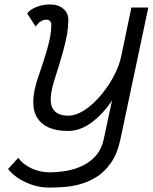

<svg xmlns="http://www.w3.org/2000/svg" viewBox="-20 -834 690 868"><path d="M448.5 -202.5 486.5 -380Q445 -318 393.8 -280Q342.5 -242 287 -242Q185 -242 147.8 -302.5Q110.5 -363 153 -486.5Q177 -556.5 189.8 -599.2Q202.5 -642 207.2 -670Q212 -698 212 -723.5Q212 -733.5 205.8 -739.2Q199.5 -745 187.5 -745Q176.5 -745 163.5 -736.8Q150.5 -728.5 141.5 -713.5L103 -773Q115.5 -791 145 -802.5Q174.5 -814 205.5 -814Q242.5 -814 265.8 -794.8Q289 -775.5 289 -744.5Q289 -716.5 283.8 -683.2Q278.5 -650 265 -601Q251.5 -552 227 -475.5Q198.5 -386 215.8 -348.5Q233 -311 288 -311Q316.5 -311 346.8 -327.2Q377 -343.5 406 -371.5Q435 -399.5 460 -434.2Q485 -469 503 -507.2Q521 -545.5 528.5 -582L574 -800H650.5L524 -202.5ZM202.5 14Q149 14 97.8 -9.2Q46.5 -32.5 16.5 -70L62.5 -120.5Q83.5 -91 122.2 -73Q161 -55 203.5 -55Q242.5 -55 281.8 -62Q321 -69 355.2 -85.8Q389.5 -102.5 414.2 -131Q439 -159.5 448.5 -202.5H524Q510 -138 481 -96.8Q452 -55.5 414.5 -32.8Q377 -10 337.5 0Q298 10 262.5 12Q227 14 202.5 14Z"/></svg>

Font: Victor Mono Thin
Style: Italic
Weight: 100
Italic angle: -12°
Monospace: yes
Designer: Rune Bjørnerås
Version: Version 1.561;gftools[0.9.30]